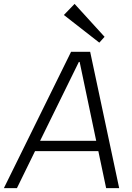

<svg xmlns="http://www.w3.org/2000/svg" viewBox="-49 -966 679 986"><path d="M316 -700H414L563 0H496L456 -190H131L38 0H-29ZM445 -243 360 -648H356L157 -243ZM488 -777 461 -747 279 -889 334 -946Z"/></svg>

Font: Pathway Extreme 8pt Thin 12pt ExtraLight
Style: Italic
Weight: 250
Italic angle: -8°
Version: Version 1.001;gftools[0.9.26]